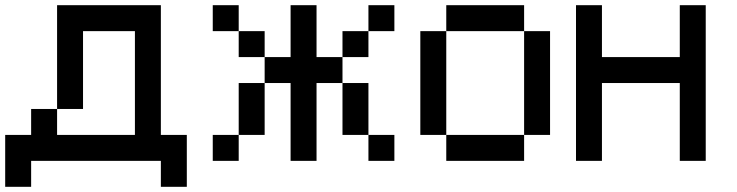

<svg xmlns="http://www.w3.org/2000/svg" viewBox="-20 -620 2840 740"><path d="M0 -100H100V-200H200V-100H500V-500H300V-200H200V-600H600V-100H700V100H600V0H100V100H0Z M800 0V-100H900V0ZM800 -500V-600H900V-500ZM1000 -100H900V-300H1000ZM1000 -500V-400H900V-500ZM1000 -400H1100V-600H1200V-400H1300V-300H1200V0H1100V-300H1000ZM1400 -100H1300V-300H1400ZM1400 0V-100H1500V0ZM1400 -500V-400H1300V-500ZM1400 -600H1500V-500H1400Z M1600 -100V-500H1700V-100ZM2000 -100V0H1700V-100ZM2000 -500H2100V-100H2000ZM2000 -600V-500H1700V-600Z M2200 0V-600H2300V-400H2600V-600H2700V0H2600V-300H2300V0Z"/></svg>

Font: Galmuri9 Regular
Style: Regular
Weight: 400
Designer: Lee Minseo (quiple)
Version: Version 2.399;hotconv 1.1.1;makeotfexe 2.6.0 DEVELOPMENT